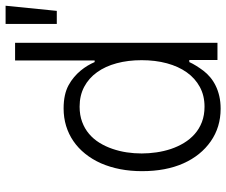

<svg xmlns="http://www.w3.org/2000/svg" viewBox="-82 -720 813 690"><g transform="rotate(-90 325.0 -374.5)"><path d="M83.8 -419Q98 -450.6 118.1 -475.5Q138.1 -500.4 163.2 -517.6Q188.2 -534.8 217.9 -543.9Q247.5 -552.9 280.9 -552.9Q331.3 -552.9 364 -535.2Q380.3 -526.3 393.5 -515.1Q406.6 -503.9 416.7 -491.7Q426.8 -479.4 434.5 -466.6Q442.1 -453.8 447.4 -441.4H453.1V-727.3H516.7V0H454.9V-101.2H447.4Q441.8 -88.8 433.9 -76.2Q426.1 -63.6 416.2 -50.4Q406.2 -37.3 392.9 -26.1Q379.6 -14.9 362.7 -6.6Q345.9 1.8 325.1 6.6Q304.3 11.4 279.8 11.4Q213.4 11.4 162.6 -24.1Q111.2 -60 83.3 -122.7Q55.4 -185.4 55.4 -271.3Q55.4 -353.7 83.8 -419ZM119 -272.4Q119 -246.4 122.9 -219.5Q126.8 -192.5 135.1 -167.4Q143.5 -142.4 156.8 -120.4Q170.1 -98.4 188.7 -81.9Q207.4 -65.3 231.9 -55.9Q256.4 -46.5 287.3 -46.5Q327.1 -46.5 358.1 -63.4Q389.2 -80.3 410.5 -110.3Q431.8 -140.3 443 -181.6Q454.2 -223 454.2 -272.4Q454.2 -321.4 443.2 -362.2Q432.2 -403.1 410.9 -432.7Q389.6 -462.4 358.5 -478.9Q327.4 -495.4 287.3 -495.4Q256.7 -495.4 232.4 -486.3Q208.1 -477.3 189.5 -461.5Q170.8 -445.7 157.5 -424.2Q144.2 -402.7 135.7 -377.8Q127.1 -353 123 -326.2Q119 -299.4 119 -272.4ZM584.5 -577.4V-761.4H649.9L631.4 -577.4Z"/></g></svg>

Font: Inter P Light
Style: Regular
Weight: 300
Designer: Rasmus Andersson
Foundry: rsms
Version: Version 3.018;git-588b23468